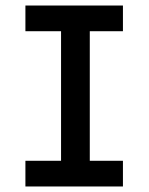

<svg xmlns="http://www.w3.org/2000/svg" viewBox="-20 -675 540 695"><path d="M72 0V-93H201V-562H72V-655H425V-562H305V-93H425V0Z"/></svg>

Font: TypoPRO Lekton
Style: Bold
Weight: 700
Monospace: yes
Designer: Paolo Mazzetti, Luciano Perondi, Raffaele Flato, Elena Papassissa, Emilio Macchia, Michela Povoleri, Tobias Seemiller, R
Version: Version 34.000